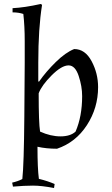

<svg xmlns="http://www.w3.org/2000/svg" viewBox="-20 -731 562 963"><path d="M472 -294Q472 -190 416 -103.5Q360 -17 266 15Q212 15 168 5Q168 114 175 166Q220 177 254 192L251 212Q189 200 145.5 200Q102 200 45 205L41 185Q71 178 92 167Q100 95 102 -144L104 -417Q104 -448 104 -524Q104 -600 97 -661Q73 -669 43 -669V-690Q103 -693 184 -711L191 -707Q172 -588 172 -417V-322H176Q211 -372 260 -420Q309 -468 352 -485Q407 -485 439.5 -424Q472 -363 472 -294ZM392 -249Q392 -298 374.5 -350.5Q357 -403 324 -403Q289 -403 239 -353Q189 -303 174 -263Q174 -114 181 -71Q234 -47 283.5 -47Q333 -47 359 -71Q392 -147 392 -249Z"/></svg>

Font: Almendra
Style: Regular
Weight: 400
Designer: Ana Sanfelippo
Foundry: Ana Sanfelippo
Version: Version 1.004